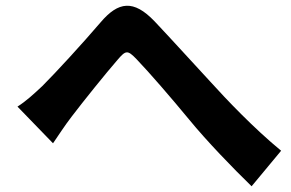

<svg xmlns="http://www.w3.org/2000/svg" viewBox="-20 -671 1015 670"><path d="M41 -299 165 -171C183 -197 206 -233 230 -264C271 -318 350 -416 390 -462C419 -496 425 -497 456 -465C502 -417 578 -329 639 -255C702 -178 793 -84 858 -21L961 -145C865 -224 770 -324 713 -387C650 -455 573 -540 519 -597C446 -673 393 -666 331 -593C266 -517 175 -418 128 -371C97 -342 71 -318 41 -299Z"/></svg>

Font: GenEiGothic-pro-Regular
Style: Bold
Weight: 700
Designer: Ryoko NISHIZUKA (kana & ideographs); Paul D. Hunt (Latin, Greek & Cyrillic); Wenlong ZHANG (bopomofo); Sandoll Communica
Foundry: Adobe Systems Incorporated; o_tamon
Version: Version 1.000.140830